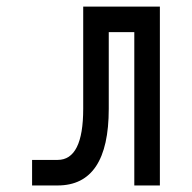

<svg xmlns="http://www.w3.org/2000/svg" viewBox="-20 -567 587 587"><path d="M78.1 0V-78.1H156.2Q234.4 -78.1 234.4 -234.4V-546.9H468.8V0H390.6V-468.8H312.5V-234.4Q312.5 0 156.2 0Z"/></svg>

Font: Luculent
Style: Regular
Weight: 400
Monospace: yes
Designer: Andrew Kensler
Version: Version 1.0.0-845fa02f9341